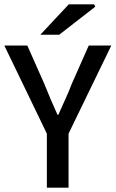

<svg xmlns="http://www.w3.org/2000/svg" viewBox="-22 -865 533 885"><path d="M194 0V-249L-2 -655H104L182 -479Q197 -442 211.5 -407.5Q226 -373 243 -336H247Q263 -373 279 -407.5Q295 -442 309 -479L387 -655H491L294 -249V0ZM164 -705 295 -845H412L417 -834L251 -705Z"/></svg>

Font: Source Sans 3 Medium
Style: Regular
Weight: 500
Designer: Paul D. Hunt
Foundry: Adobe
Version: Version 3.052;hotconv 1.1.0;makeotfexe 2.6.0